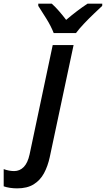

<svg xmlns="http://www.w3.org/2000/svg" viewBox="-148 -786 577 1046"><path d="M-54.7 240.2Q-75.2 240.2 -95 237.1Q-114.7 233.9 -127.9 229V135.3Q-98.6 146 -70.8 146Q-40.5 146 -18.8 124Q2.9 102.1 13.2 55.2L139.2 -540.5H252.9L123 70.3Q112.3 119.6 91.6 158Q70.8 196.3 35.4 218.3Q0 240.2 -54.7 240.2ZM144.5 -606Q130.4 -642.6 105.2 -683.3Q80.1 -724.1 60.5 -753.9V-766.1H133.8Q152.3 -750 173.3 -725.8Q194.3 -701.7 212.4 -677.7Q272.5 -729 329.1 -766.1H409.2L408.7 -753.9Q390.1 -736.3 362.5 -710.2Q335 -684.1 308.6 -656Q282.2 -627.9 266.1 -606Z"/></svg>

Font: Open Sans SemiBold
Style: Italic
Weight: 600
Italic angle: -12°
Designer: Monotype Design Team
Foundry: Monotype Imaging Inc.
Version: Version 3.003; ttfautohint (v1.8.4)